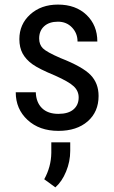

<svg xmlns="http://www.w3.org/2000/svg" viewBox="-20 -558 496 833"><path d="M321.3 -135.3C321.3 -113.4 313.8 -96.1 298.8 -83.3C283.9 -70.4 262 -64 233.4 -64C202.8 -64 179 -72.3 162.1 -88.9C145.2 -105.5 136.2 -128.4 135.3 -157.7H48.3C48.3 -109.2 65.4 -69.2 99.6 -37.6C133.8 -6 178.4 9.8 233.4 9.8C286.5 9.8 328.8 -4 360.4 -31.5C391.9 -59 407.7 -95.7 407.7 -141.6C407.7 -178.4 396.2 -208.7 373 -232.7C349.9 -256.6 306.3 -281.1 242.2 -306.2C201.8 -323.7 176.4 -337.9 165.8 -348.6C155.2 -359.4 149.9 -373.5 149.9 -391.1C149.9 -413.2 157.1 -430.9 171.6 -444.1C186.1 -457.3 206.1 -463.9 231.4 -463.9C256.2 -463.9 276.5 -455.5 292.5 -438.7C308.4 -422 316.4 -401.7 316.4 -377.9H402.3C402.3 -424.8 386.7 -463.2 355.5 -493.2C324.2 -523.1 282.9 -538.1 231.4 -538.1C182.6 -538.1 142.5 -523.8 111.1 -495.4C79.7 -466.9 64 -431.2 64 -388.2C64 -364.1 68.7 -343.3 78.1 -325.9C87.6 -308.5 101.8 -293 120.8 -279.3C139.9 -265.6 172.7 -249.2 219.2 -230C259.3 -212.1 286.3 -196.5 300.3 -183.1C314.3 -169.8 321.3 -153.8 321.3 -135.3ZM220.2 254.9C239.4 238 255 215 266.8 186C278.7 157.1 284.7 127.3 284.7 96.7V59.6H202.6V105.5C202 145.8 191.7 183.9 171.9 219.7Z"/></svg>

Font: Roboto Condensed
Style: Regular
Weight: 400
Designer: Google
Version: Version 2.134; 2016